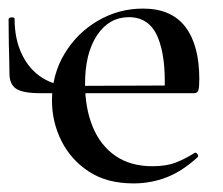

<svg xmlns="http://www.w3.org/2000/svg" viewBox="-23 -415 519 447"><path d="M288 12Q226 12 184 -15.5Q142 -43 120 -87Q98 -131 98 -181Q98 -241 127 -289.5Q156 -338 204.5 -366.5Q253 -395 310 -395Q376 -395 408.5 -352.5Q441 -310 441 -231Q441 -213 439 -205.5Q437 -198 429 -198H360Q364 -281 344.5 -328Q325 -375 277 -375Q231 -375 203 -333Q175 -291 175 -220Q175 -163 193 -119.5Q211 -76 246 -52Q281 -28 332 -28Q364 -28 386 -36.5Q408 -45 430 -59Q433 -61 436.5 -56.5Q440 -52 437 -49Q401 -16 364.5 -2Q328 12 288 12ZM72 -198Q30 -198 14.5 -208.5Q-1 -219 -1 -244Q-1 -260 -1.5 -276Q-2 -292 -2.5 -315Q-3 -338 -3 -370Q-3 -374 4 -374.5Q11 -375 11 -371Q11 -323 28.5 -287.5Q46 -252 76 -233.5Q106 -215 142 -215L381 -216V-198Z"/></svg>

Font: Cormorant Medium
Style: Regular
Weight: 500
Designer: Christian Thalmann (Catharsis Fonts)
Foundry: Catharsis Fonts
Version: Version 4.000